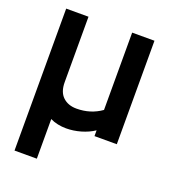

<svg xmlns="http://www.w3.org/2000/svg" viewBox="-135 -638 835 938"><g transform="rotate(20 282.5 -169.0)"><path d="M48 200V-538H164V-198Q164 -147 191 -121.5Q218 -96 262 -96Q335 -96 391 -136V-538H507V0H391V-30Q361 -10 323 1Q285 12 247 12Q225 12 203.5 7.5Q182 3 164 -6V200Z"/></g></svg>

Font: Plus Jakarta Display Medium
Style: Regular
Weight: 500
Designer: Gumpita Rahayu
Foundry: Tokotype Studio
Version: Version 1.000